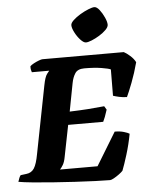

<svg xmlns="http://www.w3.org/2000/svg" viewBox="-73 -1019 837 1070"><g transform="rotate(-5 345.0 -484.0)"><path d="M499 0Q469 0 417 -2Q365 -4 303 -7.5Q241 -11 179.5 -15.5Q118 -20 67.5 -25Q17 -30 -11 -35Q-8 -46 -3.5 -56.5Q1 -67 5 -71L37 -75Q66 -78 81 -101.5Q96 -125 106 -180L180 -558Q189 -605 201 -620.5Q213 -636 214 -637H117Q115 -643 113 -651Q111 -659 112 -671Q119 -678 133 -685.5Q147 -693 161.5 -698.5Q176 -704 182 -704H637Q651 -697 671 -679.5Q691 -662 701 -642Q685 -582 665 -530Q645 -478 633 -453Q611 -453 589 -458Q567 -463 556 -467L557 -614Q546 -620 506 -626.5Q466 -633 410 -633Q373 -633 358.5 -611Q344 -589 338 -557L308 -400Q368 -402 410.5 -405Q453 -408 502 -413L514 -393Q507 -370 500.5 -353.5Q494 -337 489 -327H293L258 -151Q253 -123 243.5 -107Q234 -91 226 -83H436L548 -267Q577 -267 599 -260.5Q621 -254 630 -248Q619 -189 601.5 -132.5Q584 -76 572 -46Q565 -38 550 -27Q535 -16 520.5 -8Q506 0 499 0ZM432 -776Q419 -776 401.5 -795Q384 -814 371.5 -838.5Q359 -863 359 -879Q359 -891 375.5 -906.5Q392 -922 415.5 -936Q439 -950 461.5 -959Q484 -968 495 -968Q509 -968 524 -948.5Q539 -929 550 -904.5Q561 -880 561 -864Q561 -851 545.5 -835.5Q530 -820 508 -806.5Q486 -793 465 -784.5Q444 -776 432 -776Z"/></g></svg>

Font: Texturina Black
Style: Italic
Weight: 900
Italic angle: -11°
Designer: Guillermo Torres Carreño
Foundry: Omnibus-Type
Version: Version 1.002; ttfautohint (v1.8.3)